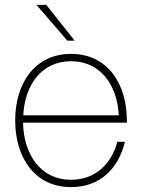

<svg xmlns="http://www.w3.org/2000/svg" viewBox="-20 -752 580 784"><path d="M270 12C389 12 464 -64 490 -173H459C435 -82 369 -18 270 -18C144 -18 77 -123 74 -251H498V-260C498 -410 419 -532 270 -532C121 -532 42 -410 42 -260C42 -110 121 12 270 12ZM75 -281C81 -403 148 -502 270 -502C392 -502 459 -403 465 -281ZM129 -732 255 -586H285L169 -732Z"/></svg>

Font: Aspekta 100
Style: Regular
Weight: 100
Designer: Ivo Dolenc
Version: Version 2.000